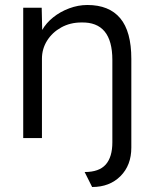

<svg xmlns="http://www.w3.org/2000/svg" viewBox="-20 -553 616 769"><path d="M349 196 319 136Q377 136 403.5 106Q430 76 430 17V-313Q430 -466 306 -463Q261 -463 225 -443Q189 -423 168.5 -390Q148 -357 148 -318V0H73V-522H147L149 -433Q165 -461 193 -483.5Q221 -506 257 -519.5Q293 -533 330 -533Q417 -533 461.5 -480Q506 -427 506 -317V38Q506 109 462.5 152.5Q419 196 349 196Z"/></svg>

Font: Lexend Deca Light
Style: Regular
Weight: 300
Designer: Bonnie Shaver-Troup, Thomas Jockin
Foundry: Lexend
Version: Version 1.008; ttfautohint (v1.8.4.7-5d5b)